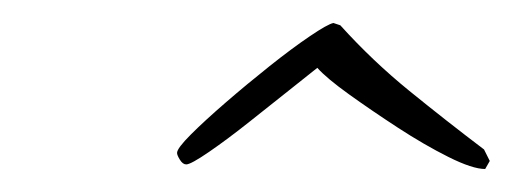

<svg xmlns="http://www.w3.org/2000/svg" viewBox="-20 -471 446 167"><path d="M402 -324Q391 -324 370 -334.5Q349 -345 326 -360Q303 -375 283.5 -389Q264 -403 256 -412Q251 -408 234 -394.5Q217 -381 197.5 -365.5Q178 -350 162 -339Q146 -328 142 -328Q139 -328 136.5 -332Q134 -336 134 -338Q134 -342 146 -354Q158 -366 176.5 -382Q195 -398 214.5 -413.5Q234 -429 249.5 -439.5Q265 -450 270 -451L276 -449Q304 -418 336 -392Q368 -366 401 -341L406 -331Z"/></svg>

Font: Beau Rivage
Style: Regular
Weight: 400
Designer: Robert E. Leuschke
Foundry: Robert E. Leuschke
Version: Version 1.010; ttfautohint (v1.8.3)